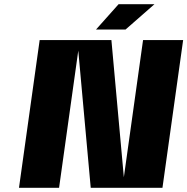

<svg xmlns="http://www.w3.org/2000/svg" viewBox="-20 -890 888 910"><path d="M658 -700H848L750 0H410L351 -650L260 0H70L168 -700H508L567 -50ZM435 -750 542 -870H712L575 -750Z"/></svg>

Font: Fivo Sans Modern Heavy
Style: Regular
Weight: 900
Designer: Alexander Slobzheninov
Foundry: Alexander Slobzheninov
Version: 1.0